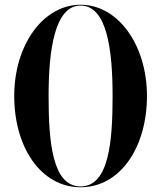

<svg xmlns="http://www.w3.org/2000/svg" viewBox="-20 -780 680 810"><path d="M320 10C488 10 600 -159.5 600 -375C600 -590.5 478 -760 320 -760C162 -760 40 -590.5 40 -375C40 -159.5 152 10 320 10ZM320 -756.5C431.5 -756.5 455 -569.5 455 -375C455 -180.5 439 6.5 320 6.5C201 6.5 185 -180.5 185 -375C185 -569.5 211 -756.5 320 -756.5Z"/></svg>

Font: Bodoni* 48pt Medium
Style: Regular
Weight: 500
Version: Version 2.3